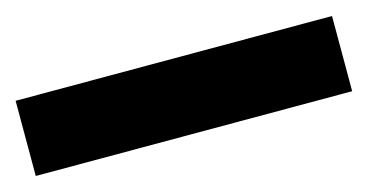

<svg xmlns="http://www.w3.org/2000/svg" viewBox="-31 -49 568 296"><g transform="rotate(-15 252.5 99.0)"><path d="M0 159V39H505V159Z"/></g></svg>

Font: Outfit-Bold
Style: Bold
Weight: 700
Designer: Rodrigo Fuenzalida
Foundry: fragTYPE
Version: Version 1.000